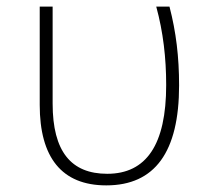

<svg xmlns="http://www.w3.org/2000/svg" viewBox="-20 -550 640 580"><path d="M301 10C448 10 521 -91 521 -292C521 -378 512 -453 492 -530H452C473 -453 482 -375 482 -293C482 -113 422 -25 304 -25C195 -25 139 -92 139 -237V-530H100V-233C100 -75 166 10 301 10Z"/></svg>

Font: Noto Sans Mono ExtraLight
Style: Regular
Weight: 200
Designer: Monotype Design Team
Foundry: Monotype Imaging Inc.
Version: Version 2.014